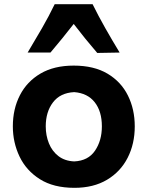

<svg xmlns="http://www.w3.org/2000/svg" viewBox="-20 -878 700 912"><path d="M333.5 14.2Q234.4 14.2 169.4 -26.9Q104.5 -67.9 72.8 -134.5Q41 -201.2 41 -277.8Q41 -360.4 74.5 -425.5Q107.9 -490.7 172.4 -528.6Q236.8 -566.4 330.1 -566.4Q426.3 -566.4 490.7 -528.1Q555.2 -489.7 587.6 -424.3Q620.1 -358.9 620.1 -277.8Q620.1 -194.8 586.4 -128.7Q552.7 -62.5 488.5 -24.2Q424.3 14.2 333.5 14.2ZM332.5 -111.3Q398.9 -114.3 431.4 -162.4Q463.9 -210.4 463.9 -277.8Q463.9 -349.1 429.9 -392.3Q396 -435.5 332.5 -440.4Q266.1 -437 231.7 -391.8Q197.3 -346.7 197.3 -277.8Q197.3 -234.4 212.4 -197Q227.5 -159.7 257.6 -136.5Q287.6 -113.3 332.5 -111.3ZM441.9 -626.5Q383.3 -694.8 330.1 -764.2Q303.7 -730.5 276.1 -696.3Q248.5 -662.1 219.7 -628.4H111.3Q146 -686 179.2 -743.7Q212.4 -801.3 239.7 -857.9H419.9Q447.8 -801.3 480.5 -743.7Q513.2 -686 548.3 -628.4Z"/></svg>

Font: Pinar-FD Bold
Style: Regular
Weight: 700
Designer: Amin Abedi
Version: Version 3.000